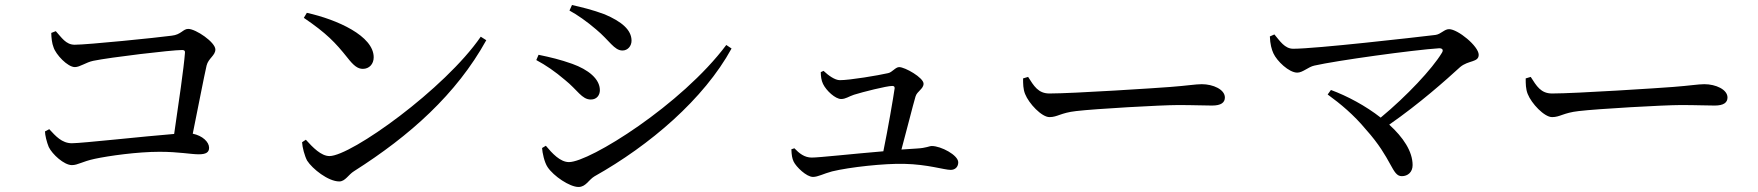

<svg xmlns="http://www.w3.org/2000/svg" viewBox="-20 -740 6995 764"><path d="M266 -83C290 -83 306 -97 357 -108C413 -120 527 -136 615 -136C692 -136 739 -126 771 -126C800 -126 812 -134 812 -152C812 -175 786 -200 747 -208C769 -316 791 -431 802 -479C809 -508 837 -519 837 -543C837 -572 759 -625 729 -625C708 -625 701 -602 663 -598C604 -590 328 -562 277 -562C242 -562 225 -591 202 -616L184 -609C184 -592 187 -566 193 -552C202 -523 249 -473 278 -473C298 -473 322 -492 351 -498C419 -512 662 -541 705 -541C713 -541 717 -538 716 -530C712 -473 690 -323 673 -207C558 -198 306 -170 266 -170C226 -170 201 -199 176 -226L159 -217C159 -203 166 -174 174 -155C188 -126 235 -83 266 -83Z M1330 -18C1354 -18 1366 -45 1389 -59C1611 -200 1796 -365 1915 -580L1893 -594C1750 -386 1377 -119 1291 -119C1258 -119 1225 -153 1197 -184L1182 -174C1183 -154 1192 -120 1202 -101C1223 -68 1286 -18 1330 -18ZM1424 -466C1449 -466 1467 -485 1467 -512C1467 -597 1322 -662 1201 -689L1189 -669C1280 -607 1314 -571 1362 -511C1387 -479 1403 -466 1424 -466Z M2282 4C2311 4 2322 -24 2345 -38C2566 -162 2781 -346 2891 -547L2870 -561C2692 -323 2326 -95 2244 -95C2209 -95 2177 -130 2152 -160L2137 -151C2138 -133 2146 -94 2159 -75C2183 -39 2247 4 2282 4ZM2331 -344C2356 -344 2367 -363 2367 -381C2367 -426 2321 -463 2257 -486C2209 -503 2171 -512 2123 -522L2114 -501C2153 -480 2188 -456 2228 -422C2278 -382 2295 -344 2331 -344ZM2457 -539C2478 -539 2493 -557 2493 -578C2493 -621 2454 -654 2386 -683C2338 -701 2292 -712 2256 -720L2246 -698C2276 -682 2316 -654 2352 -623C2405 -579 2424 -539 2457 -539Z M3215 -36C3235 -36 3257 -49 3291 -58C3361 -75 3499 -90 3578 -88C3672 -86 3737 -64 3763 -64C3781 -64 3793 -76 3793 -94C3793 -123 3724 -159 3688 -159C3677 -159 3667 -151 3628 -149L3567 -145C3587 -218 3612 -319 3623 -356C3629 -377 3655 -386 3655 -407C3655 -431 3581 -473 3558 -473C3543 -473 3530 -452 3514 -449C3475 -440 3362 -421 3322 -421C3302 -421 3276 -440 3257 -458L3246 -453C3246 -438 3248 -420 3255 -406C3268 -379 3304 -346 3327 -346C3345 -346 3357 -356 3378 -363C3413 -374 3508 -398 3530 -398C3537 -398 3540 -396 3540 -389C3535 -353 3513 -225 3495 -138C3375 -128 3240 -113 3210 -113C3181 -113 3160 -130 3141 -150L3129 -146C3130 -122 3132 -110 3138 -97C3148 -76 3189 -36 3215 -36Z M4156 -274C4188 -274 4200 -291 4262 -298C4337 -307 4602 -322 4668 -322C4732 -322 4767 -320 4803 -320C4839 -320 4854 -332 4854 -352C4854 -384 4807 -405 4762 -405C4737 -405 4704 -399 4637 -394C4587 -390 4250 -368 4156 -368C4111 -368 4094 -398 4071 -434L4051 -428C4051 -407 4051 -386 4059 -366C4074 -328 4125 -274 4156 -274Z M5558 -39C5582 -39 5601 -55 5601 -83C5601 -138 5563 -194 5508 -244C5630 -329 5732 -420 5790 -473C5823 -501 5864 -491 5864 -522C5864 -556 5781 -624 5746 -624C5727 -624 5714 -604 5692 -601C5609 -591 5215 -546 5126 -546C5092 -546 5073 -577 5051 -603L5033 -595C5034 -565 5040 -543 5047 -528C5061 -497 5109 -451 5142 -451C5164 -451 5186 -474 5210 -479C5298 -499 5601 -541 5707 -548C5720 -548 5725 -541 5717 -529C5679 -466 5578 -358 5474 -272C5414 -319 5341 -358 5276 -382L5263 -364C5314 -327 5367 -283 5415 -225C5521 -107 5518 -39 5558 -39Z M6156 -274C6188 -274 6200 -291 6262 -298C6337 -307 6602 -322 6668 -322C6732 -322 6767 -320 6803 -320C6839 -320 6854 -332 6854 -352C6854 -384 6807 -405 6762 -405C6737 -405 6704 -399 6637 -394C6587 -390 6250 -368 6156 -368C6111 -368 6094 -398 6071 -434L6051 -428C6051 -407 6051 -386 6059 -366C6074 -328 6125 -274 6156 -274Z"/></svg>

Font: Source Han Serif SC Medium
Style: Regular
Weight: 500
Designer: Ryoko NISHIZUKA 西塚涼子 (kana & ideographs); Frank Grießhammer (Latin, Greek & Cyrillic); Wenlong ZHANG 张文龙 (bopomofo); San
Foundry: Adobe
Version: Version 2.003;hotconv 1.1.1;makeotfexe 2.6.0